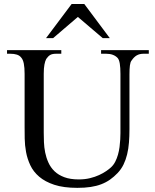

<svg xmlns="http://www.w3.org/2000/svg" viewBox="-20 -909 763 945"><path d="M687 -644.5Q666.5 -644.5 652.6 -636.2Q638.7 -627.9 627.4 -610.8Q621.6 -604 619.4 -586.9Q617.2 -569.8 617.2 -542V-272.5Q617.2 -238.3 614.7 -207.3Q612.3 -176.3 605.7 -149.2Q599.1 -122.1 587.9 -99.1Q576.7 -76.2 559.1 -57.6Q541 -38.6 521.5 -24.9Q502 -11.2 478.5 -2.2Q455.1 6.8 426.3 11.2Q397.5 15.6 360.8 15.6Q293 15.6 247.3 0.5Q201.7 -14.6 172.9 -39.3Q144 -64 129.2 -95.7Q114.3 -127.4 108.2 -160.9Q102.1 -194.3 101.6 -227.1Q101.1 -259.8 101.1 -285.6V-545.4Q101.1 -576.2 97.2 -595.9Q93.3 -615.7 84.5 -625.5Q76.7 -635.7 63.2 -640.1Q49.8 -644.5 29.8 -644.5H14.6V-662.1H281.7V-644.5H256.8Q236.8 -644.5 226.6 -638.2Q216.3 -631.8 207.5 -618.7Q202.1 -608.9 198.7 -591.1Q195.3 -573.2 195.3 -545.4V-256.3Q195.3 -234.9 196.3 -209.2Q197.3 -183.6 202.4 -158.2Q207.5 -132.8 218.3 -108.9Q229 -85 248 -66.4Q267.1 -47.9 296.4 -36.9Q325.7 -25.9 367.7 -25.9Q397.5 -25.9 422.6 -32Q447.8 -38.1 467.8 -47.4Q487.8 -56.6 502.7 -66.9Q517.6 -77.1 526.4 -85.4Q539.1 -97.2 547.4 -113.5Q555.7 -129.9 560.8 -148.2Q565.9 -166.5 568.4 -185.5Q570.8 -204.6 571.8 -221.9Q572.8 -239.3 572.8 -253.4V-545.4Q572.8 -576.2 569.6 -595.7Q566.4 -615.2 559.1 -623.5Q539.6 -644.5 502.4 -644.5H477.5V-662.1H712.4V-644.5ZM485.8 -721.2 363.3 -825.7 241.2 -721.2H206.5L332.5 -889.2H395L520.5 -721.2Z"/></svg>

Font: Doulos SIL Viet
Style: Regular
Weight: 400
Designer: Walt Agee, Victor Gaultney, Peter Martin, Debbi Hosken, Becca Hirsbrunner
Foundry: SIL International
Version: Version 5.000